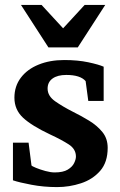

<svg xmlns="http://www.w3.org/2000/svg" viewBox="-20 -742 485 774"><path d="M397.9 -335H335.9L325.2 -415Q303.7 -439.9 247.1 -439.9Q211.9 -439.9 191.9 -425.5Q171.9 -411.1 171.9 -384.8Q171.9 -355 202.6 -333.5Q233.4 -312 272.9 -292Q306.6 -275.4 339.1 -255.6Q371.6 -235.8 392.8 -209.7Q414.1 -183.6 414.1 -146Q414.1 -87.9 383.8 -53.2Q353.5 -18.6 306.6 -3.2Q259.8 12.2 210 12.2Q156.2 12.2 107.2 2.9Q58.1 -6.3 32.2 -15.1V-167H95.2L106.9 -75.2Q108.4 -72.3 125 -65.4Q141.6 -58.6 162.8 -52.7Q184.1 -46.9 200.2 -46.9Q234.4 -46.9 252.9 -58.1Q271.5 -69.3 278.8 -84.5Q286.1 -99.6 286.1 -110.8Q286.1 -141.1 257.1 -159.9Q228 -178.7 182.6 -199.7Q107.9 -234.9 73 -267.3Q38.1 -299.8 38.1 -348.1Q38.1 -394.5 64 -428.7Q89.8 -462.9 135.3 -481.4Q180.7 -500 238.8 -500Q293 -500 335.7 -491Q378.4 -481.9 397.9 -473.1ZM404.3 -722.2 293.5 -550.8H175.3L64.5 -722.2H147.5L234.4 -627.9L321.3 -722.2Z"/></svg>

Font: Charis
Style: Bold
Weight: 700
Designer: Walt Agee, Miriam Martin, Annie Olsen, Victor Gaultney, Lorna Priest, Alan Ward, Bob Hallissy, Martin Hosken, Sharon Cor
Foundry: SIL Global
Version: Version 7.000